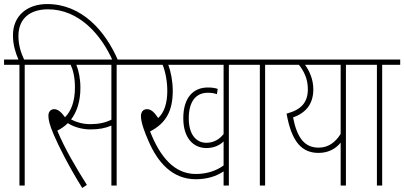

<svg xmlns="http://www.w3.org/2000/svg" viewBox="-20 -916 1996 948"><path d="M102 -596H191V-622H99C84 -654 71 -692 71 -738C71 -828 132 -870 217 -870C370 -870 480 -745 537 -615H564C501 -764 383 -896 213 -896C114 -896 44 -838 44 -742C44 -693 57 -655 71 -622H0V-596H76V0H102Z M386 12 409 -3C357 -85 298 -185 263 -271C281 -280 299 -292 315 -308C348 -286 393 -277 425 -277C469 -277 500 -283 530 -296V0H556V-596H645V-622H179V-596H329C341 -570 350 -534 350 -484C350 -413 330 -366 301 -337C284 -361 266 -377 248 -377C230 -377 219 -364 219 -345C219 -325 224 -301 245 -252C269 -195 320 -94 386 12ZM426 -303C390 -303 358 -312 331 -326C359 -363 377 -414 377 -482C377 -526 369 -566 357 -596H530V-325C500 -310 466 -303 426 -303Z M1110 -596H1199V-622H633V-596H783C797 -562 806 -513 806 -468C806 -408 792 -362 761 -333C743 -361 726 -377 706 -377C688 -377 676 -365 676 -342C676 -310 695 -261 714 -218C759 -114 831 -31 947 -31C1000 -31 1048 -45 1084 -70V0H1110ZM999 -211C950 -211 912 -250 912 -332C912 -413 946 -458 1006 -458C1023 -458 1037 -456 1051 -451L1055 -477C1041 -482 1026 -484 1006 -484C936 -484 885 -436 885 -332C885 -233 936 -185 999 -185C1036 -185 1066 -199 1084 -218V-99C1047 -72 1000 -57 947 -57C841 -57 771 -140 721 -267C799 -307 833 -368 833 -467C833 -514 824 -561 811 -596H1084V-254C1065 -230 1037 -211 999 -211Z M1289 -596H1378V-622H1187V-596H1263V0H1289Z M1777 -622H1366V-596H1456C1482 -563 1500 -525 1500 -476C1500 -411 1468 -374 1395 -355C1420 -213 1472 -161 1553 -161C1605 -161 1641 -185 1662 -212V0H1688V-596H1777ZM1427 -336C1487 -358 1527 -399 1527 -475C1527 -524 1508 -566 1486 -596H1662V-255C1636 -213 1601 -187 1553 -187C1485 -187 1447 -234 1427 -336Z M1867 -596H1956V-622H1765V-596H1841V0H1867Z"/></svg>

Font: Noto Sans Devanagari ExtraCondensed Thin
Style: Regular
Weight: 100
Width: 2
Designer: Jelle Bosma - Monotype Design Team
Foundry: Monotype Imaging Inc.
Version: Version 2.004